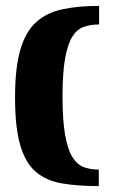

<svg xmlns="http://www.w3.org/2000/svg" viewBox="-20 -551 392 651"><path d="M316 -468Q286 -468 263 -459.5Q240 -451 224.5 -425.5Q209 -400 200.5 -351.5Q192 -303 192 -223Q192 -144 200.5 -95Q209 -46 224.5 -20Q240 6 262.5 15Q285 24 315 24V80Q244 80 191 71Q138 62 102.5 32.5Q67 3 49 -57.5Q31 -118 31 -221Q31 -321 49 -382.5Q67 -444 102.5 -476Q138 -508 191.5 -519.5Q245 -531 316 -531Z"/></svg>

Font: r_Genos
Style: Bold
Weight: 700
Designer: Robert E. Leuschke
Foundry: Robert E. Leuschke
Version: Version 2.000;June 29, 2024;FontCreator 14.0.0.2814 32-bit